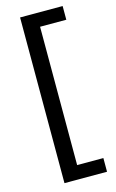

<svg xmlns="http://www.w3.org/2000/svg" viewBox="-132 -766 592 976"><g transform="rotate(-15 164.5 -278.0)"><path d="M304 158H80V-714H304V-642H166V86H304Z"/></g></svg>

Font: Noto Sans Imperial Aramaic
Style: Regular
Weight: 400
Designer: Monotype Design Team
Foundry: Monotype Imaging Inc.
Version: Version 2.001; ttfautohint (v1.8.4.7-5d5b)